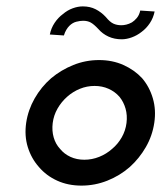

<svg xmlns="http://www.w3.org/2000/svg" viewBox="-20 -572 511 601"><path d="M62 -188Q56 -147 67 -111.5Q78 -76 102 -49Q125 -22 159 -6.5Q193 9 235 9Q277 9 316 -6.5Q355 -22 386 -49Q416 -76 436.5 -111.5Q457 -147 463 -188Q469 -228 458.5 -264Q448 -300 425 -327Q401 -353 366.5 -368.5Q332 -384 290 -384Q248 -384 209.5 -368.5Q171 -353 140 -327Q109 -300 88.5 -264Q68 -228 62 -188ZM145 -187Q148 -211 160 -232Q172 -253 190 -269Q208 -285 230 -294Q252 -303 276 -303Q300 -303 320 -294Q340 -285 354 -269Q367 -253 373 -232Q379 -211 376 -187Q373 -163 361 -142Q349 -121 331 -106Q313 -90 290.5 -81Q268 -72 244 -72Q220 -72 200.5 -81Q181 -90 168 -106Q154 -121 148 -142Q142 -163 145 -187ZM288 -481Q301 -466 319.5 -457.5Q338 -449 361 -449Q376 -449 392.5 -455Q409 -461 423 -472Q438 -483 449 -499.5Q460 -516 464 -536Q449 -537 441.5 -537.5Q434 -538 419 -539Q416 -525 408.5 -516Q401 -507 393 -502Q384 -497 375.5 -495Q367 -493 360 -493Q346 -493 335 -498Q324 -503 311 -519Q297 -534 279.5 -543Q262 -552 239 -552Q224 -552 207.5 -546Q191 -540 177 -528Q162 -517 151 -500.5Q140 -484 136 -464Q147 -463 158 -462.5Q169 -462 180 -461Q183 -471 187.5 -478.5Q192 -486 197 -491Q207 -501 219 -504Q231 -507 240 -507Q254 -507 264 -501.5Q274 -496 288 -481Z"/></svg>

Font: Josefin Slab Thin
Style: Bold Italic
Weight: 700
Italic angle: -12°
Version: Version 2.000